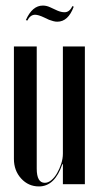

<svg xmlns="http://www.w3.org/2000/svg" viewBox="-20 -662 357 690"><path d="M204 -72Q177 8 120 8Q82 8 56 -20.5Q30 -49 30 -91V-495H112V-56Q112 -5 141 -5Q153 -5 164.5 -14.5Q176 -24 185 -39.5Q194 -55 200 -73.5Q206 -92 206 -110V-495H285V0H206V-72ZM78 -588 73 -590Q96 -642 134 -642Q147 -642 160 -636L186 -624Q200 -618 212 -618Q230 -618 240 -640L245 -638Q225 -584 186 -584Q179 -584 171.5 -586Q164 -588 156 -591L139 -599Q118 -609 106 -609Q89 -609 78 -588Z"/></svg>

Font: Moniqa SemBd Narrow Display
Style: Regular
Weight: 600
Width: 4
Designer: Rajesh Rajput
Foundry: Rajesh Rajput
Version: Version 1.000